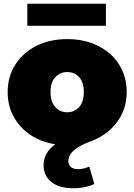

<svg xmlns="http://www.w3.org/2000/svg" viewBox="-20 -766 718 1026"><path d="M371 240Q296 240 254.5 206.5Q213 173 213 117Q213 50 275 5Q199 -7 142 -45.5Q85 -84 53 -142.5Q21 -201 21 -274Q21 -357 62 -421Q103 -485 174.5 -521Q246 -557 339 -557Q432 -557 504 -521Q576 -485 616.5 -421Q657 -357 657 -274Q657 -182 605 -113Q553 -44 466 -11Q417 7 390.5 25.5Q364 44 354.5 61.5Q345 79 345 96Q345 112 357.5 125Q370 138 398 138Q415 138 430.5 133.5Q446 129 457 124L484 217Q466 227 434.5 233.5Q403 240 371 240ZM339 -166Q377 -166 402.5 -193.5Q428 -221 428 -274Q428 -327 402.5 -354Q377 -381 339 -381Q302 -381 276 -354Q250 -327 250 -274Q250 -221 276 -193.5Q302 -166 339 -166ZM126 -628V-746H546V-628Z"/></svg>

Font: Montserrat Black
Style: Regular
Weight: 900
Designer: Julieta Ulanovsky
Foundry: Julieta Ulanovsky
Version: Version 9.000; ttfautohint (v1.8.4.7-5d5b)